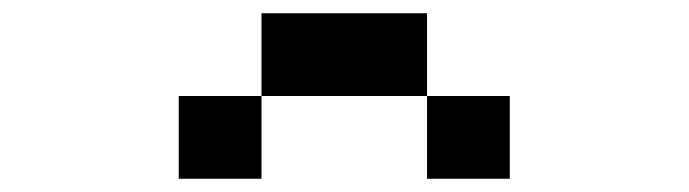

<svg xmlns="http://www.w3.org/2000/svg" viewBox="-20 -770 1040 290"><path d="M375 -750H625V-625H375ZM625 -625H750V-500H625ZM375 -625V-500H250V-625Z"/></svg>

Font: Dogica
Style: Regular
Weight: 400
Monospace: yes
Designer: Roberto Mocci
Version: Version 001.012